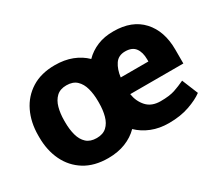

<svg xmlns="http://www.w3.org/2000/svg" viewBox="-104 -754 1110 980"><g transform="rotate(-30 451.0 -264.0)"><path d="M38.6 -258.8V-269Q38.6 -346.2 67.9 -407Q97.2 -467.8 153.3 -502.9Q209.5 -538.1 290.5 -538.1Q347.2 -538.1 391.8 -520.8Q436.5 -503.4 468.3 -472.2Q498.5 -503.4 540.8 -521Q583 -538.6 636.7 -538.1Q745.1 -538.1 804.4 -473.4Q863.8 -408.7 863.8 -299.3V-217.3H550.8Q557.6 -171.9 586.4 -140.1Q615.2 -108.4 667.5 -108.4Q720.2 -108.4 751.5 -118.9Q782.7 -129.4 814.5 -144.5L853 -50.3Q822.8 -27.3 770 -8.8Q717.3 9.8 648.9 9.8Q593.3 9.8 548.1 -8.3Q502.9 -26.4 470.2 -58.1Q438.5 -25.9 393.6 -8.1Q348.6 9.8 291.5 9.8Q210 9.8 153.6 -25.1Q97.2 -60.1 67.9 -120.8Q38.6 -181.6 38.6 -258.8ZM636.7 -419.4Q596.7 -419.4 576.9 -389.9Q557.1 -360.4 551.3 -315.4H714.4V-328.1Q714.4 -370.1 696 -394.8Q677.7 -419.4 636.7 -419.4ZM191.4 -269V-258.8Q191.4 -216.8 200.7 -182.6Q210 -148.4 231.9 -128.4Q253.9 -108.4 291.5 -108.4Q328.6 -108.4 350.3 -128.4Q372.1 -148.4 381.3 -182.6Q390.6 -216.8 390.6 -258.8V-269Q390.6 -310.1 381.3 -344.2Q372.1 -378.4 350.3 -398.9Q328.6 -419.4 290.5 -419.4Q253.4 -419.4 231.7 -398.9Q210 -378.4 200.7 -344.2Q191.4 -310.1 191.4 -269Z"/></g></svg>

Font: Vazirmatn RD FD ExtraBold
Style: Regular
Weight: 800
Designer: Saber Rastikerdar
Foundry: Saber Rastikerdar
Version: Version 33.003